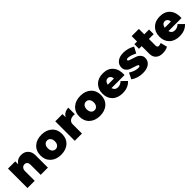

<svg xmlns="http://www.w3.org/2000/svg" viewBox="408 -2226 3794 3794"><g transform="rotate(-45 2304.5 -329.0)"><path d="M61 0V-544H263V-460Q321 -552 436 -552Q524 -552 578 -495.5Q632 -439 632 -345V0H430V-287Q430 -327 408.5 -351Q387 -375 352 -375Q311 -374 287 -345Q263 -316 263 -269V0Z M697 -272Q697 -399 780 -475Q863 -551 1000 -551Q1137 -551 1219.5 -475Q1302 -399 1302 -272Q1302 -146 1219.5 -69.5Q1137 7 1000 7Q863 7 780 -69.5Q697 -146 697 -272ZM901 -270Q901 -215 928 -182Q955 -149 1000 -149Q1044 -149 1071 -182Q1098 -215 1098 -270Q1098 -324 1071 -357.5Q1044 -391 1000 -391Q955 -391 928 -357.5Q901 -324 901 -270Z M1382 0V-544H1584V-458Q1644 -552 1755 -552V-370Q1677 -380 1630.5 -349.5Q1584 -319 1584 -260V0Z M1784 -272Q1784 -399 1867 -475Q1950 -551 2087 -551Q2224 -551 2306.5 -475Q2389 -399 2389 -272Q2389 -146 2306.5 -69.5Q2224 7 2087 7Q1950 7 1867 -69.5Q1784 -146 1784 -272ZM1988 -270Q1988 -215 2015 -182Q2042 -149 2087 -149Q2131 -149 2158 -182Q2185 -215 2185 -270Q2185 -324 2158 -357.5Q2131 -391 2087 -391Q2042 -391 2015 -357.5Q1988 -324 1988 -270Z M2427 -270Q2427 -397 2506 -474Q2585 -551 2714 -551Q2856 -551 2931 -462.5Q3006 -374 2997 -223H2631Q2656 -142 2737 -142Q2800 -142 2857 -194L2962 -91Q2873 7 2720 7Q2584 7 2505.5 -68.5Q2427 -144 2427 -270ZM2627 -322H2798Q2799 -362 2776 -388Q2753 -414 2716 -414Q2681 -414 2658 -389Q2635 -364 2627 -322Z M3031 -68 3093 -195Q3197 -128 3290 -128Q3335 -128 3335 -153Q3335 -169 3306.5 -181Q3278 -193 3237 -204Q3196 -215 3155 -231.5Q3114 -248 3085.5 -283.5Q3057 -319 3057 -371Q3057 -455 3121 -504Q3185 -553 3289 -553Q3414 -553 3528 -487L3461 -360Q3350 -417 3283 -417Q3242 -417 3242 -391Q3242 -375 3271.5 -363Q3301 -351 3342.5 -340Q3384 -329 3425.5 -312Q3467 -295 3496.5 -259Q3526 -223 3526 -171Q3526 -88 3460.5 -39.5Q3395 9 3287 9Q3138 9 3031 -68Z M3565 -387V-516H3640V-667H3841V-516H3975V-387H3841V-201Q3841 -149 3887 -149Q3906 -149 3949 -165L3985 -26Q3925 9 3834 9Q3746 10 3693 -38Q3640 -86 3640 -170V-387Z M4019 -270Q4019 -397 4098 -474Q4177 -551 4306 -551Q4448 -551 4523 -462.5Q4598 -374 4589 -223H4223Q4248 -142 4329 -142Q4392 -142 4449 -194L4554 -91Q4465 7 4312 7Q4176 7 4097.5 -68.5Q4019 -144 4019 -270ZM4219 -322H4390Q4391 -362 4368 -388Q4345 -414 4308 -414Q4273 -414 4250 -389Q4227 -364 4219 -322Z"/></g></svg>

Font: Trueno
Style: ExBd
Weight: 800
Designer: Julieta Ulanovsky
Foundry: Julieta Ulanovsky
Version: Version 3.001b